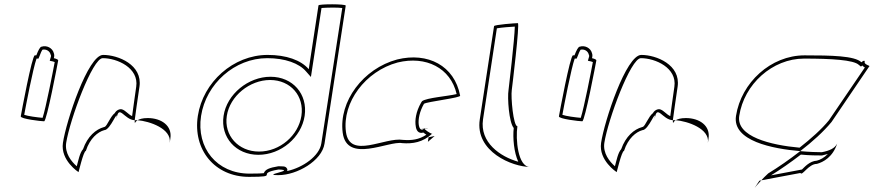

<svg xmlns="http://www.w3.org/2000/svg" viewBox="-20 -810 4042 888"><path d="M76 -272C74 -260 171 -249 184 -249C196 -249 247 -518 249 -530C250 -534 242 -538 229 -541C231 -548 232 -556 229 -564C223 -588 196 -602 172 -594C166 -594 157 -578 148 -554H141C128 -554 78 -284 76 -272ZM92 -279C99 -318 133 -495 149 -539H158L163 -551C168 -565 173 -576 176 -580C192 -584 210 -575 214 -558C217 -554 216 -547 214 -543L210 -529L224 -526C228 -525 231 -524 233 -523C226 -485 192 -310 177 -265C153 -267 108 -273 92 -279Z M271 -149C259 -68 343 -14 343 -14C342 -6 366 -112 377 -112C396 -171 433 -200 462 -208C492 -208 527 -314 519 -261C530 -331 554 -256 603 -254C607 -281 615 -346 625 -409C640 -510 527 -556 457 -556C387 -556 286 -250 271 -149ZM286 -149C303 -257 408 -541 455 -541C522 -541 623 -496 610 -409C602 -358 596 -305 591 -273C573 -281 562 -298 545 -304C533 -308 517 -299 511 -287C490 -271 476 -228 464 -223H462L460 -222C424 -212 385 -180 364 -120C349 -104 342 -66 335 -41C310 -63 279 -101 286 -149ZM603 -254C603 -246 603 -242 604 -241C603 -237 604 -246 616 -254ZM616 -254C670 -250 775 -215 765 -149L768 -170C777 -228 727 -264 663 -264C639 -264 625 -259 616 -254Z M895 -274C871 -118 973 8 1132 8C1282 8 1155 -6 1268 -26C1356 -23 1183 0 1268 0C1353 0 1469 -66 1481 -146L1579 -784C1580 -792 1454 -792 1453 -785L1408 -490C1372 -532 1304 -556 1218 -556C1059 -556 919 -430 895 -274ZM910 -274C933 -422 1065 -541 1216 -541C1299 -541 1364 -517 1396 -479L1418 -454L1467 -773C1491 -775 1541 -776 1563 -773L1466 -146C1457 -89 1382 -35 1308 -19C1310 -25 1309 -28 1307 -31C1300 -43 1287 -40 1271 -41H1267C1226 -34 1207 -27 1200 -9C1191 -8 1171 -7 1134 -7C983 -7 887 -126 910 -274ZM1014 -274C999 -175 1071 -94 1175 -94C1280 -94 1374 -175 1389 -274C1404 -375 1334 -455 1231 -455C1129 -455 1029 -375 1014 -274ZM1029 -274C1043 -366 1135 -440 1229 -440C1324 -440 1388 -366 1374 -274C1360 -184 1275 -109 1178 -109C1082 -109 1015 -184 1029 -274Z M1565 -196C1584 -52 1778 -160 1840 -148C1889 -144 1936 -152 1978 -191C1970 -193 1940 -212 1943 -217C1917 -188 1899 -257 1941 -330C1955 -340 2116 -358 2108 -368C2082 -506 1959 -570 1817 -535C1660 -493 1546 -341 1565 -196ZM1580 -200C1562 -336 1670 -481 1819 -521C1950 -553 2064 -496 2092 -375C2052 -365 1953 -358 1932 -342L1928 -336C1903 -293 1898 -252 1903 -225C1905 -208 1915 -190 1938 -197C1942 -193 1948 -190 1952 -187C1918 -164 1883 -160 1844 -163C1760 -177 1597 -71 1580 -200ZM1928 -217C1928 -216 1957 -217 1958 -217C1958 -217 1958 -218 1958 -218C1958 -218 1928 -217 1928 -217ZM1943 -218C1943 -218 1943 -217 1943 -217C1943 -217 1943 -218 1943 -218ZM1959 -154 1988 -179 1990 -181 1962 -175ZM1978 -191C1980 -191 1980 -191 1979 -190V-192Z M2199 -258C2176 -108 2351 -38 2431 -38C2375 -38 2364 -167 2373 -226C2354 -227 2342 -361 2347 -394C2348 -401 2385 -703 2375 -703C2365 -703 2266 -696 2265 -689ZM2214 -258 2278 -679C2300 -683 2342 -686 2361 -687C2360 -630 2333 -401 2332 -394C2326 -358 2334 -243 2356 -218C2351 -172 2357 -105 2377 -62C2294 -85 2198 -151 2214 -258Z M2565 -272C2563 -260 2660 -249 2673 -249C2685 -249 2736 -518 2738 -530C2739 -534 2731 -538 2718 -541C2720 -548 2721 -556 2718 -564C2712 -588 2685 -602 2661 -594C2655 -594 2646 -578 2637 -554H2630C2617 -554 2567 -284 2565 -272ZM2581 -279C2588 -318 2622 -495 2638 -539H2647L2652 -551C2657 -565 2662 -576 2665 -580C2681 -584 2699 -575 2703 -558C2706 -554 2705 -547 2703 -543L2699 -529L2713 -526C2717 -525 2720 -524 2722 -523C2715 -485 2681 -310 2666 -265C2642 -267 2597 -273 2581 -279Z M2760 -149C2748 -68 2832 -14 2832 -14C2831 -6 2855 -112 2866 -112C2885 -171 2922 -200 2951 -208C2981 -208 3016 -314 3008 -261C3019 -331 3043 -256 3092 -254C3096 -281 3104 -346 3114 -409C3129 -510 3016 -556 2946 -556C2876 -556 2775 -250 2760 -149ZM2775 -149C2792 -257 2897 -541 2944 -541C3011 -541 3112 -496 3099 -409C3091 -358 3085 -305 3080 -273C3062 -281 3051 -298 3034 -304C3022 -308 3006 -299 3000 -287C2979 -271 2965 -228 2953 -223H2951L2949 -222C2913 -212 2874 -180 2853 -120C2838 -104 2831 -66 2824 -41C2799 -63 2768 -101 2775 -149ZM3092 -254C3092 -246 3092 -242 3093 -241C3092 -237 3093 -246 3105 -254ZM3105 -254C3159 -250 3264 -215 3254 -149L3257 -170C3266 -228 3216 -264 3152 -264C3128 -264 3114 -259 3105 -254Z M3384 -274C3366 -158 3553 -122 3681 -111C3737 -154 3789 -201 3826 -246L4001 -504C4008 -504 3977 -512 3979 -522C3981 -533 3973 -530 3964 -522C3933 -552 3825 -554 3701 -554C3545 -554 3408 -428 3384 -274ZM3399 -274C3421 -420 3552 -539 3699 -539C3824 -539 3928 -533 3952 -510L3962 -502L3968 -507C3974 -501 3976 -500 3980 -498L3814 -254C3780 -212 3730 -168 3678 -127C3544 -139 3384 -178 3399 -274ZM3492 26C3460 76 3465 62 3501 24ZM3501 24 3682 -10C3690 6 3719 -52 3758 -52C3788 -60 3832 -84 3852 -146C3841 -124 3817 -113 3781 -106C3762 -106 3724 -107 3681 -111C3631 -72 3579 -36 3533 -8C3520 4 3509 15 3501 24ZM3546 1C3591 -27 3637 -59 3684 -95C3725 -91 3760 -91 3779 -91H3782C3791 -93 3803 -96 3809 -98C3791 -80 3774 -71 3758 -67C3724 -65 3701 -37 3689 -26Z"/></svg>

Font: Ampere
Style: OuLnIta
Weight: 400
Version: Version 1